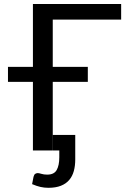

<svg xmlns="http://www.w3.org/2000/svg" viewBox="-20 -736 630 939"><path d="M238 -640V-409H409.5V-335.5H238V0H141V-335.5H19V-409H141V-716.5H572.5V-640ZM238.5 -76H348V44Q348 75 341 100.5Q334 126 318.5 144.2Q303 162.5 277.8 172.5Q252.5 182.5 216.5 182.5Q196.5 182.5 177.8 178.2Q159 174 137 164.5L144 128.5Q147 117 153 113.8Q159 110.5 164.5 110.5Q170.5 110.5 182.5 114.2Q194.5 118 211 118Q244.5 118 257.2 95.5Q270 73 270 33V0H238.5Z"/></svg>

Font: Lato
Style: Regular
Weight: 400
Designer: Lukasz Dziedzic with Adam Twardoch and Botio Nikoltchev
Foundry: tyPoland Lukasz Dziedzic
Version: Version 2.010; 2014-09-01; http://www.latofonts.com/; ttfaut